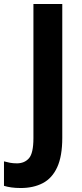

<svg xmlns="http://www.w3.org/2000/svg" viewBox="-87 -734 413 965"><path d="M17 211Q-9 211 -30 208Q-51 205 -67 200V77Q-53 81 -37 84Q-21 87 -2 87Q36 87 58.5 61.5Q81 36 81 -40V-714H226V-41Q226 51 200.5 106.5Q175 162 128 186.5Q81 211 17 211Z"/></svg>

Font: Noto Sans Devanagari UI SemiCondensed
Style: Bold
Weight: 700
Width: 4
Designer: Jelle Bosma - Monotype Design Team
Foundry: Monotype Imaging Inc.
Version: Version 2.004; ttfautohint (v1.8.4.7-5d5b)